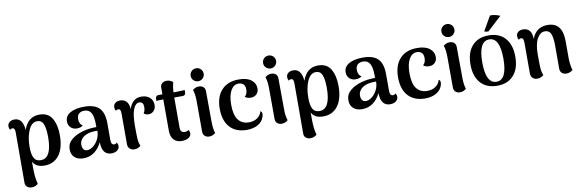

<svg xmlns="http://www.w3.org/2000/svg" viewBox="-60 -1276 6181 2036"><g transform="rotate(-10 3030.5 -258.0)"><path d="M540 -277Q540 -137 483 -61.5Q426 14 325 14Q279 14 247 -2.5Q215 -19 200 -51V15Q200 125 220 192Q209 202 191.5 210Q174 218 151 218Q122 218 102.5 201.5Q83 185 83 157L84 -383Q84 -410 77.5 -422Q71 -434 57 -434Q38 -434 31 -422Q19 -442 19 -461Q19 -489 40 -506Q61 -523 94 -523Q182 -523 193 -393Q239 -528 363 -528Q457 -528 498.5 -457Q540 -386 540 -277ZM414 -278Q414 -367 395.5 -415Q377 -463 328 -463Q268 -463 235 -387Q202 -311 202 -208Q202 -129 223 -89Q244 -49 296 -49Q414 -49 414 -278Z M1133 -55Q1133 -27 1109 -8.5Q1085 10 1046 10Q998 10 972 -22.5Q946 -55 943 -128Q914 -65 863 -27.5Q812 10 745 10Q687 10 651.5 -21Q616 -52 616 -107Q616 -171 664.5 -212Q713 -253 788 -274Q855 -293 936 -293V-319Q936 -404 913.5 -445Q891 -486 839 -486Q804 -486 782 -467.5Q760 -449 760 -409Q760 -386 768.5 -366Q777 -346 797 -336Q787 -325 769.5 -319.5Q752 -314 732 -314Q690 -314 664.5 -340Q639 -366 639 -405Q639 -464 694.5 -496Q750 -528 846 -528Q956 -528 1007 -476.5Q1058 -425 1058 -311V-132Q1058 -79 1092 -79Q1099 -79 1107 -82.5Q1115 -86 1120 -94Q1133 -75 1133 -55ZM940 -253Q860 -255 813 -232Q782 -217 764 -192Q746 -167 746 -135Q746 -106 759 -87Q772 -68 799 -68Q830 -68 863 -93Q896 -118 918 -160.5Q940 -203 940 -253Z M1585 -416Q1585 -380 1563 -355.5Q1541 -331 1509 -330Q1491 -330 1477 -335Q1463 -340 1455 -348Q1466 -367 1469.5 -381.5Q1473 -396 1473 -416Q1473 -471 1427 -471Q1388 -471 1364.5 -412Q1341 -353 1341 -237Q1341 -125 1344 -87.5Q1347 -50 1361 -16Q1351 -6 1333.5 2Q1316 10 1293 10Q1264 10 1244 -8Q1224 -26 1224 -58V-386Q1224 -414 1217.5 -426Q1211 -438 1197 -438Q1178 -438 1171 -425Q1159 -445 1159 -465Q1159 -493 1178.5 -510Q1198 -527 1233 -527Q1275 -527 1300 -499.5Q1325 -472 1328 -418Q1363 -528 1460 -528Q1516 -528 1550.5 -498Q1585 -468 1585 -416Z M1927 -517 1926 -488Q1925 -473 1916.5 -465.5Q1908 -458 1895 -458H1804V-426V-132Q1804 -79 1850 -79Q1863 -79 1875.5 -82.5Q1888 -86 1891 -94Q1905 -76 1905 -55Q1905 -26 1877 -8Q1849 10 1803 10Q1747 10 1716.5 -25Q1686 -60 1686 -122V-458H1671Q1630 -458 1611 -455L1612 -484Q1613 -498 1621.5 -505.5Q1630 -513 1643 -513H1686V-585Q1686 -614 1705 -630.5Q1724 -647 1754 -647Q1777 -647 1794 -639Q1811 -631 1821 -621Q1808 -569 1805 -513H1817Q1837 -513 1879 -514.5Q1921 -516 1927 -517Z M2015 -653Q2015 -683 2035.5 -703Q2056 -723 2085 -723Q2114 -723 2134.5 -703Q2155 -683 2155 -653Q2155 -624 2134.5 -604Q2114 -584 2085 -584Q2056 -584 2035.5 -604Q2015 -624 2015 -653ZM2166 -13Q2156 -3 2138.5 5.5Q2121 14 2098 14Q2070 14 2051 -3Q2032 -20 2032 -49L2031 -379Q2031 -453 2014 -502Q2043 -528 2080 -528Q2110 -528 2128.5 -511.5Q2147 -495 2147 -466L2149 -136Q2149 -57 2166 -13Z M2258 -257Q2258 -384 2324 -456Q2390 -528 2510 -528Q2597 -528 2643.5 -492Q2690 -456 2690 -400Q2690 -362 2666 -338.5Q2642 -315 2605 -315Q2586 -315 2568.5 -320.5Q2551 -326 2542 -337Q2571 -359 2571 -410Q2571 -449 2551.5 -467Q2532 -485 2500 -485Q2447 -485 2416 -430Q2385 -375 2385 -276Q2385 -165 2425.5 -113Q2466 -61 2540 -61Q2593 -61 2630 -87Q2667 -113 2678 -156Q2695 -149 2695 -125Q2695 -113 2691 -98Q2676 -45 2626 -15.5Q2576 14 2505 14Q2387 14 2322.5 -56.5Q2258 -127 2258 -257Z M2795 -653Q2795 -683 2815.5 -703Q2836 -723 2865 -723Q2894 -723 2914.5 -703Q2935 -683 2935 -653Q2935 -624 2914.5 -604Q2894 -584 2865 -584Q2836 -584 2815.5 -604Q2795 -624 2795 -653ZM2946 -13Q2936 -3 2918.5 5.5Q2901 14 2878 14Q2850 14 2831 -3Q2812 -20 2812 -49L2811 -379Q2811 -453 2794 -502Q2823 -528 2860 -528Q2890 -528 2908.5 -511.5Q2927 -495 2927 -466L2929 -136Q2929 -57 2946 -13Z M3541 -277Q3541 -137 3484 -61.5Q3427 14 3326 14Q3280 14 3248 -2.5Q3216 -19 3201 -51V15Q3201 125 3221 192Q3210 202 3192.5 210Q3175 218 3152 218Q3123 218 3103.5 201.5Q3084 185 3084 157L3085 -383Q3085 -410 3078.5 -422Q3072 -434 3058 -434Q3039 -434 3032 -422Q3020 -442 3020 -461Q3020 -489 3041 -506Q3062 -523 3095 -523Q3183 -523 3194 -393Q3240 -528 3364 -528Q3458 -528 3499.5 -457Q3541 -386 3541 -277ZM3415 -278Q3415 -367 3396.5 -415Q3378 -463 3329 -463Q3269 -463 3236 -387Q3203 -311 3203 -208Q3203 -129 3224 -89Q3245 -49 3297 -49Q3415 -49 3415 -278Z M4134 -55Q4134 -27 4110 -8.5Q4086 10 4047 10Q3999 10 3973 -22.5Q3947 -55 3944 -128Q3915 -65 3864 -27.5Q3813 10 3746 10Q3688 10 3652.5 -21Q3617 -52 3617 -107Q3617 -171 3665.5 -212Q3714 -253 3789 -274Q3856 -293 3937 -293V-319Q3937 -404 3914.5 -445Q3892 -486 3840 -486Q3805 -486 3783 -467.5Q3761 -449 3761 -409Q3761 -386 3769.5 -366Q3778 -346 3798 -336Q3788 -325 3770.5 -319.5Q3753 -314 3733 -314Q3691 -314 3665.5 -340Q3640 -366 3640 -405Q3640 -464 3695.5 -496Q3751 -528 3847 -528Q3957 -528 4008 -476.5Q4059 -425 4059 -311V-132Q4059 -79 4093 -79Q4100 -79 4108 -82.5Q4116 -86 4121 -94Q4134 -75 4134 -55ZM3941 -253Q3861 -255 3814 -232Q3783 -217 3765 -192Q3747 -167 3747 -135Q3747 -106 3760 -87Q3773 -68 3800 -68Q3831 -68 3864 -93Q3897 -118 3919 -160.5Q3941 -203 3941 -253Z M4178 -257Q4178 -384 4244 -456Q4310 -528 4430 -528Q4517 -528 4563.5 -492Q4610 -456 4610 -400Q4610 -362 4586 -338.5Q4562 -315 4525 -315Q4506 -315 4488.5 -320.5Q4471 -326 4462 -337Q4491 -359 4491 -410Q4491 -449 4471.5 -467Q4452 -485 4420 -485Q4367 -485 4336 -430Q4305 -375 4305 -276Q4305 -165 4345.5 -113Q4386 -61 4460 -61Q4513 -61 4550 -87Q4587 -113 4598 -156Q4615 -149 4615 -125Q4615 -113 4611 -98Q4596 -45 4546 -15.5Q4496 14 4425 14Q4307 14 4242.5 -56.5Q4178 -127 4178 -257Z M4715 -653Q4715 -683 4735.5 -703Q4756 -723 4785 -723Q4814 -723 4834.5 -703Q4855 -683 4855 -653Q4855 -624 4834.5 -604Q4814 -584 4785 -584Q4756 -584 4735.5 -604Q4715 -624 4715 -653ZM4866 -13Q4856 -3 4838.5 5.5Q4821 14 4798 14Q4770 14 4751 -3Q4732 -20 4732 -49L4731 -379Q4731 -453 4714 -502Q4743 -528 4780 -528Q4810 -528 4828.5 -511.5Q4847 -495 4847 -466L4849 -136Q4849 -57 4866 -13Z M4958 -257Q4958 -385 5021.5 -456.5Q5085 -528 5200 -528Q5314 -528 5377.5 -456.5Q5441 -385 5441 -257Q5441 -129 5377.5 -57.5Q5314 14 5200 14Q5085 14 5021.5 -57.5Q4958 -129 4958 -257ZM5313 -257Q5313 -485 5200 -485Q5085 -485 5085 -257Q5085 -29 5200 -29Q5313 -29 5313 -257ZM5206 -569Q5194 -569 5180.5 -571.5Q5167 -574 5162 -577L5252 -733Q5273 -736 5311.5 -727Q5350 -718 5359 -710Z M6014 -13Q5983 14 5945 14Q5915 14 5896 -3Q5877 -20 5877 -49V-307Q5876 -389 5858.5 -428Q5841 -467 5795 -467Q5745 -467 5712 -408.5Q5679 -350 5679 -237Q5679 -123 5682 -85Q5685 -47 5699 -12Q5688 -2 5670.5 6Q5653 14 5632 14Q5601 14 5581.5 -4.5Q5562 -23 5562 -54V-386Q5561 -414 5555 -426Q5549 -438 5535 -438Q5516 -438 5509 -425Q5497 -445 5497 -465Q5497 -493 5516.5 -510Q5536 -527 5571 -527Q5616 -527 5640.5 -497.5Q5665 -468 5666 -408Q5687 -466 5729 -497Q5771 -528 5834 -528Q5916 -528 5955.5 -477Q5995 -426 5995 -325V-136Q5998 -53 6014 -13Z"/></g></svg>

Font: Arima Madurai ExtraBold
Style: Regular
Weight: 800
Designer: Joana Correia and Natanael Gama
Foundry: NDISCOVER
Version: Version 1.019